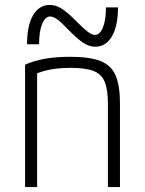

<svg xmlns="http://www.w3.org/2000/svg" viewBox="-20 -761 590 781"><path d="M82 -498Q121 -515 165.5 -522.5Q210 -530 266 -530Q344 -530 388 -513Q432 -496 450 -454.5Q468 -413 468 -340V0H419V-338Q419 -396 406 -428Q393 -460 360 -472.5Q327 -485 266 -485Q236 -485 210 -482Q184 -479 160 -472.5Q136 -466 110 -454L131 -486V0H82ZM367 -571Q343 -571 318.5 -587Q294 -603 255 -643Q229 -671 212.5 -682.5Q196 -694 184 -694Q164 -694 151.5 -664Q139 -634 139 -581H90Q90 -657 114.5 -699Q139 -741 183 -741Q207 -741 231.5 -725.5Q256 -710 295 -670Q322 -643 338 -631Q354 -619 366 -619Q386 -619 398.5 -649Q411 -679 411 -731H460Q460 -656 435.5 -613.5Q411 -571 367 -571Z"/></svg>

Font: M PLUS Code Latin SemiExpanded Light
Style: Regular
Weight: 300
Width: 6
Designer: Coji Morishita
Foundry: UNDERFOREST DESIGN
Version: Version 1.002; ttfautohint (v1.8.3)